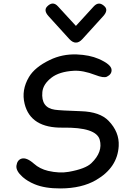

<svg xmlns="http://www.w3.org/2000/svg" viewBox="-20 -1037 733 1078"><path d="M142.6 -604.5Q99.1 -531.2 118.2 -454.1Q151.9 -317.4 333 -320.3Q520.5 -323.2 540 -252Q558.6 -184.1 493.2 -121.1Q460 -88.9 366.2 -72.3Q313.5 -63 250 -77.6Q203.1 -88.9 170.9 -117.7Q129.4 -154.3 101.6 -146.5Q76.7 -139.2 72.3 -106.9Q68.4 -77.6 107.4 -43Q134.8 -19 173.8 -2.9Q231.9 21.5 319.8 21Q439 20.5 519 -25.9Q639.6 -95.7 646.5 -216.8Q650.9 -295.4 589.4 -358.9Q540.5 -409.2 435.5 -412.6Q317.9 -416.5 288.1 -420.9Q209.5 -432.1 217.8 -520.5Q222.2 -564.5 268.6 -600.6Q312.5 -634.8 393.6 -639.6Q446.3 -642.6 514.6 -616.2Q562 -597.7 580.1 -606.4Q607.9 -620.1 606.4 -645Q605 -675.3 533.7 -706.5Q482.9 -728.5 411.1 -731.4Q329.6 -734.4 259.3 -700.2Q175.3 -659.7 142.6 -604.5ZM406.2 -797.9Q424.3 -797.4 442.9 -817.9L559.1 -945.8Q588.9 -978.5 568.4 -1000Q536.1 -1033.2 506.3 -1001L406.2 -891.6L305.7 -1001Q276.4 -1033.7 244.1 -1000Q223.6 -978 252.9 -945.8L369.1 -817.9Q388.2 -797.4 406.2 -797.9Z"/></svg>

Font: Comic Relief
Style: Regular
Weight: 400
Designer: Jeff Davis
Foundry: Loudifier
Version: Version 1.200; ttfautohint (v1.8.4.7-5d5b)